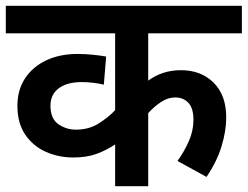

<svg xmlns="http://www.w3.org/2000/svg" viewBox="-20 -642 854 662"><path d="M814 -527H491V-364Q540 -400 604 -400Q673 -400 716.5 -357Q760 -314 760 -237Q760 -191 744 -138Q728 -85 692 -32L592 -87Q615 -119 631 -155Q647 -191 647 -229Q647 -269 629.5 -287.5Q612 -306 584 -306Q559 -306 535.5 -290.5Q512 -275 491 -252V0H377V-144Q347 -124 313 -111.5Q279 -99 233 -99Q181 -99 137 -119Q93 -139 66.5 -178.5Q40 -218 40 -277Q40 -332 66.5 -372Q93 -412 139.5 -434Q186 -456 248 -456Q274 -456 302.5 -453Q331 -450 346 -447L338 -350Q323 -354 302 -356.5Q281 -359 262 -359Q211 -359 182.5 -337.5Q154 -316 154 -278Q154 -233 181 -214Q208 -195 242 -195Q285 -195 318 -215Q351 -235 377 -262V-527H0V-622H814Z"/></svg>

Font: Noto Sans SemiBold
Style: Regular
Weight: 600
Designer: Monotype Design Team
Foundry: Monotype Imaging Inc.
Version: Version 2.007